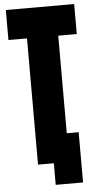

<svg xmlns="http://www.w3.org/2000/svg" viewBox="-64 -896 523 1052"><g transform="rotate(-5 198.0 -370.0)"><path d="M349.1 118.7H198.7V0H111.8V-694.3H9.8V-859.4H385.7V-694.3H283.7V-157.7H349.1Z"/></g></svg>

Font: Anton
Style: Regular
Weight: 400
Designer: Vernon Adams, Tural Alisoy
Foundry: Vernon Adams
Version: Version 2.300